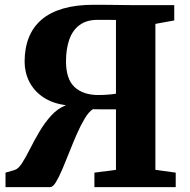

<svg xmlns="http://www.w3.org/2000/svg" viewBox="-20 -764 776 784"><path d="M2.5 0V-59L40 -70Q55 -74.5 70.2 -98.2Q85.5 -122 102.5 -156Q119.5 -190 140.8 -226Q162 -262 188.5 -291.5Q215 -321 249.5 -334.5Q194 -341.5 156.2 -367.2Q118.5 -393 99.5 -430.8Q80.5 -468.5 80.5 -512Q80.5 -567.5 97.8 -610.8Q115 -654 149.8 -683.8Q184.5 -713.5 237.5 -729Q290.5 -744.5 362.5 -744.5Q399 -744.5 425.5 -744.2Q452 -744 477 -743.5Q502 -743 532.5 -743H691.5V-680.5L614.5 -666.5V-70.5L697.5 -59V0H365.5V-59L453.5 -70.5V-317.5Q424.5 -317.5 401.2 -317.5Q378 -317.5 359 -318Q342 -307 325.5 -279.2Q309 -251.5 293.2 -215.5Q277.5 -179.5 262.8 -142Q248 -104.5 234.2 -72.2Q220.5 -40 208.2 -20Q196 0 185 0ZM381.5 -376Q403 -376 423.5 -377.8Q444 -379.5 453.5 -381.5V-682.5Q441.5 -682.5 429 -682.8Q416.5 -683 404 -683Q391.5 -683 379 -683Q333 -683 304.2 -661.2Q275.5 -639.5 262.5 -601.2Q249.5 -563 249.5 -514Q249.5 -440.5 284.8 -408.2Q320 -376 381.5 -376Z"/></svg>

Font: Merriweather 28pt ExtraBold
Style: Regular
Weight: 800
Version: Version 2.100